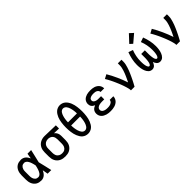

<svg xmlns="http://www.w3.org/2000/svg" viewBox="307 -2180 3586 3586"><g transform="rotate(-45 2100.0 -387.5)"><path d="M266 8Q238 8 210.5 2.5Q183 -3 159 -17.5Q135 -32 117 -54Q99 -76 88.5 -101.5Q78 -127 73.5 -154.5Q69 -182 69 -210V-320Q69 -348 73.5 -375.5Q78 -403 88.5 -428.5Q99 -454 117 -476Q135 -498 159 -512.5Q183 -527 210.5 -532.5Q238 -538 266 -538Q290 -538 314 -529.5Q338 -521 357 -505Q376 -489 390 -468Q404 -447 415 -425Q419 -451 423.5 -477.5Q428 -504 433 -530H529Q513 -465 499 -399Q485 -333 468 -268Q486 -201 500.5 -134Q515 -67 531 0H435Q430 -27 425.5 -54.5Q421 -82 416 -109Q405 -86 391 -65Q377 -44 358 -27Q339 -10 315 -1Q291 8 266 8ZM266 -76Q286 -76 303.5 -87.5Q321 -99 332.5 -116Q344 -133 352 -151.5Q360 -170 366 -189.5Q372 -209 377 -228.5Q382 -248 386 -268Q382 -288 377 -307Q372 -326 366 -345Q360 -364 352 -382Q344 -400 332 -416Q320 -432 303 -443Q286 -454 266 -454Q250 -454 234.5 -449.5Q219 -445 207 -435Q195 -425 186.5 -411Q178 -397 173 -382Q168 -367 166.5 -351.5Q165 -336 165 -320V-210Q165 -194 166.5 -178.5Q168 -163 173 -148Q178 -133 186.5 -119Q195 -105 207 -95Q219 -85 234.5 -80.5Q250 -76 266 -76Z M899 8Q870 8 840.5 3Q811 -2 784.5 -15Q758 -28 736.5 -49Q715 -70 701.5 -96Q688 -122 682.5 -151.5Q677 -181 677 -210V-320Q677 -348 682 -376Q687 -404 699.5 -429.5Q712 -455 731.5 -476Q751 -497 776 -510.5Q801 -524 828.5 -531Q856 -538 884 -538Q888 -538 892 -538Q896 -538 900 -538L1182 -530V-446L1053 -450Q1068 -439 1080 -424.5Q1092 -410 1100 -393Q1108 -376 1111.5 -357.5Q1115 -339 1115 -320V-210Q1115 -181 1110 -152Q1105 -123 1092 -97Q1079 -71 1058.5 -50Q1038 -29 1012 -15.5Q986 -2 957 3Q928 8 899 8ZM899 -76Q916 -76 933 -79.5Q950 -83 964.5 -92Q979 -101 990 -114Q1001 -127 1007.5 -143Q1014 -159 1016.5 -176Q1019 -193 1019 -210V-320Q1019 -344 1013.5 -368Q1008 -392 993.5 -411.5Q979 -431 956.5 -441.5Q934 -452 910 -454H900Q898 -454 896 -454Q894 -454 891 -454Q875 -454 858.5 -449.5Q842 -445 827.5 -436Q813 -427 802 -414Q791 -401 784.5 -385.5Q778 -370 775.5 -353.5Q773 -337 773 -320V-210Q773 -193 776 -175.5Q779 -158 786 -142Q793 -126 805 -113Q817 -100 832 -91.5Q847 -83 864.5 -79.5Q882 -76 899 -76Z M1500 8Q1470 8 1441 -2Q1412 -12 1389 -31.5Q1366 -51 1350 -77Q1334 -103 1322.5 -131Q1311 -159 1304 -188Q1297 -217 1293 -247Q1289 -277 1287 -307Q1285 -337 1285 -367Q1285 -398 1287 -428Q1289 -458 1293 -488Q1297 -518 1304 -547.5Q1311 -577 1322.5 -605Q1334 -633 1350.5 -658.5Q1367 -684 1389.5 -704Q1412 -724 1441 -734.5Q1470 -745 1500 -745Q1530 -745 1559 -734.5Q1588 -724 1610.5 -704Q1633 -684 1649.5 -658.5Q1666 -633 1677.5 -605Q1689 -577 1696 -547.5Q1703 -518 1707 -488Q1711 -458 1713 -428Q1715 -398 1715 -367Q1715 -337 1713 -307Q1711 -277 1707 -247Q1703 -217 1696 -188Q1689 -159 1677.5 -131Q1666 -103 1650 -77Q1634 -51 1611 -31.5Q1588 -12 1559 -2Q1530 8 1500 8ZM1618 -409Q1618 -428 1616.5 -447Q1615 -466 1612.5 -484.5Q1610 -503 1606 -521.5Q1602 -540 1596.5 -558Q1591 -576 1583 -593.5Q1575 -611 1563.5 -625.5Q1552 -640 1535 -649.5Q1518 -659 1499 -659Q1480 -659 1463.5 -649.5Q1447 -640 1435.5 -625Q1424 -610 1416.5 -592.5Q1409 -575 1403.5 -557.5Q1398 -540 1394 -521.5Q1390 -503 1387.5 -484.5Q1385 -466 1383.5 -447Q1382 -428 1382 -409ZM1500 -76Q1519 -76 1536 -85.5Q1553 -95 1564 -110Q1575 -125 1583 -142Q1591 -159 1596.5 -177Q1602 -195 1606 -213.5Q1610 -232 1612.5 -250.5Q1615 -269 1616.5 -288Q1618 -307 1618 -326H1382Q1382 -307 1383.5 -288Q1385 -269 1387.5 -250.5Q1390 -232 1394 -213.5Q1398 -195 1403.5 -177Q1409 -159 1417 -142Q1425 -125 1436 -110Q1447 -95 1464 -85.5Q1481 -76 1500 -76Z M2097 8Q2071 8 2045 5.5Q2019 3 1994 -4.5Q1969 -12 1946 -24.5Q1923 -37 1905 -56Q1887 -75 1878 -100Q1869 -125 1869 -152Q1869 -173 1875.5 -193.5Q1882 -214 1895.5 -230.5Q1909 -247 1927.5 -258Q1946 -269 1966 -277Q1949 -284 1933.5 -294.5Q1918 -305 1906.5 -319.5Q1895 -334 1890 -352.5Q1885 -371 1885 -389Q1885 -413 1893.5 -436.5Q1902 -460 1918.5 -478Q1935 -496 1956.5 -508Q1978 -520 2001 -526.5Q2024 -533 2048.5 -535.5Q2073 -538 2097 -538Q2122 -538 2146.5 -535.5Q2171 -533 2194.5 -525.5Q2218 -518 2239 -505Q2260 -492 2276 -473Q2292 -454 2300.5 -430.5Q2309 -407 2309 -383Q2309 -382 2309 -381.5Q2309 -381 2309 -380H2213Q2213 -380 2213 -380.5Q2213 -381 2213 -381Q2213 -400 2201 -416Q2189 -432 2171.5 -440.5Q2154 -449 2135 -451.5Q2116 -454 2097 -454Q2085 -454 2072.5 -453Q2060 -452 2048 -449.5Q2036 -447 2024 -442.5Q2012 -438 2002 -430.5Q1992 -423 1986.5 -411.5Q1981 -400 1981 -387Q1981 -374 1986.5 -362.5Q1992 -351 2002 -343Q2012 -335 2024 -330Q2036 -325 2049 -322Q2062 -319 2074.5 -318.5Q2087 -318 2100 -318H2164V-234H2100Q2085 -234 2070.5 -232.5Q2056 -231 2042 -228Q2028 -225 2014 -219.5Q2000 -214 1989 -204.5Q1978 -195 1971.5 -181.5Q1965 -168 1965 -153Q1965 -139 1971.5 -126Q1978 -113 1989 -104Q2000 -95 2013.5 -89.5Q2027 -84 2041 -81Q2055 -78 2069 -77Q2083 -76 2097 -76Q2112 -76 2126 -77Q2140 -78 2154 -81.5Q2168 -85 2181 -90.5Q2194 -96 2205 -105.5Q2216 -115 2222.5 -128Q2229 -141 2229 -155H2325Q2325 -155 2325 -154.5Q2325 -154 2325 -154Q2325 -128 2315.5 -103Q2306 -78 2288.5 -58.5Q2271 -39 2248.5 -26Q2226 -13 2201 -5.5Q2176 2 2150 5Q2124 8 2097 8Z M2636 0Q2636 -27 2629.5 -53Q2623 -79 2615.5 -104.5Q2608 -130 2599 -155.5Q2590 -181 2580.5 -206Q2571 -231 2560.5 -255.5Q2550 -280 2539.5 -304.5Q2529 -329 2517.5 -353Q2506 -377 2494 -401Q2482 -425 2469 -448Q2456 -471 2442 -494L2524 -538Q2552 -492 2576.5 -443.5Q2601 -395 2623.5 -345.5Q2646 -296 2666 -245.5Q2686 -195 2703 -143Q2716 -169 2729 -196Q2742 -223 2754 -250Q2766 -277 2777 -304.5Q2788 -332 2797 -360.5Q2806 -389 2812.5 -418Q2819 -447 2819 -477V-530H2915V-477Q2915 -445 2908 -413.5Q2901 -382 2891.5 -351Q2882 -320 2870.5 -290Q2859 -260 2846 -230.5Q2833 -201 2819.5 -172Q2806 -143 2791.5 -114Q2777 -85 2762 -56.5Q2747 -28 2731 0Z M3404 8Q3385 8 3367 0.5Q3349 -7 3336.5 -20.5Q3324 -34 3315 -51Q3306 -68 3300 -86Q3294 -68 3285 -51Q3276 -34 3263.5 -20.5Q3251 -7 3233 0.5Q3215 8 3196 8Q3176 8 3156 0.5Q3136 -7 3121 -21.5Q3106 -36 3095 -54Q3084 -72 3076.5 -91.5Q3069 -111 3064 -131Q3059 -151 3056 -171.5Q3053 -192 3051.5 -213Q3050 -234 3050 -255Q3050 -327 3065 -398.5Q3080 -470 3106 -538L3195 -507Q3171 -447 3158.5 -383Q3146 -319 3146 -254Q3146 -242 3146.5 -229.5Q3147 -217 3147.5 -204.5Q3148 -192 3149.5 -180Q3151 -168 3153 -156Q3155 -144 3158 -131.5Q3161 -119 3165.5 -108Q3170 -97 3178.5 -86.5Q3187 -76 3199 -76Q3209 -76 3217 -84Q3225 -92 3229.5 -101Q3234 -110 3237 -120Q3240 -130 3242 -140.5Q3244 -151 3245.5 -161Q3247 -171 3248 -181.5Q3249 -192 3250 -202.5Q3251 -213 3251.5 -223.5Q3252 -234 3252 -244.5Q3252 -255 3252 -265V-345H3348V-265Q3348 -255 3348 -244.5Q3348 -234 3348.5 -223.5Q3349 -213 3350 -202.5Q3351 -192 3352 -181.5Q3353 -171 3354.5 -161Q3356 -151 3358 -140.5Q3360 -130 3363 -120Q3366 -110 3370.5 -101Q3375 -92 3383 -84Q3391 -76 3401 -76Q3413 -76 3421.5 -86.5Q3430 -97 3434.5 -108Q3439 -119 3442 -131.5Q3445 -144 3447 -156Q3449 -168 3450.5 -180Q3452 -192 3452.5 -204.5Q3453 -217 3453.5 -229.5Q3454 -242 3454 -254Q3454 -319 3441.5 -383Q3429 -447 3405 -507L3494 -538Q3520 -470 3535 -398.5Q3550 -327 3550 -255Q3550 -234 3548.5 -213Q3547 -192 3544 -171.5Q3541 -151 3536 -131Q3531 -111 3523.5 -91.5Q3516 -72 3505 -54Q3494 -36 3479 -21.5Q3464 -7 3444 0.5Q3424 8 3404 8ZM3281 -585 3226 -635 3364 -783 3436 -717Z M3836 0Q3836 -27 3829.5 -53Q3823 -79 3815.5 -104.5Q3808 -130 3799 -155.5Q3790 -181 3780.5 -206Q3771 -231 3760.5 -255.5Q3750 -280 3739.5 -304.5Q3729 -329 3717.5 -353Q3706 -377 3694 -401Q3682 -425 3669 -448Q3656 -471 3642 -494L3724 -538Q3752 -492 3776.5 -443.5Q3801 -395 3823.5 -345.5Q3846 -296 3866 -245.5Q3886 -195 3903 -143Q3916 -169 3929 -196Q3942 -223 3954 -250Q3966 -277 3977 -304.5Q3988 -332 3997 -360.5Q4006 -389 4012.5 -418Q4019 -447 4019 -477V-530H4115V-477Q4115 -445 4108 -413.5Q4101 -382 4091.5 -351Q4082 -320 4070.5 -290Q4059 -260 4046 -230.5Q4033 -201 4019.5 -172Q4006 -143 3991.5 -114Q3977 -85 3962 -56.5Q3947 -28 3931 0Z"/></g></svg>

Font: Iosevka Curly Medium Extended
Style: Regular
Weight: 500
Width: 7
Monospace: yes
Designer: Belleve Invis
Foundry: Belleve Invis
Version: Version 11.1.0; ttfautohint (v1.8.3)